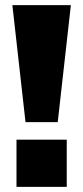

<svg xmlns="http://www.w3.org/2000/svg" viewBox="-20 -725 323 745"><path d="M79 -251 28 -705H255L204 -251ZM44 0V-183H239V0Z"/></svg>

Font: Nunito Sans 9pt Black
Style: Regular
Weight: 900
Version: Version 3.101;gftools[0.9.27]